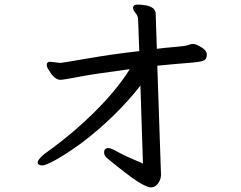

<svg xmlns="http://www.w3.org/2000/svg" viewBox="-20 -755 1040 830"><path d="M442 -72Q430 -83 430 -96Q430 -115 449 -115Q460 -115 488.5 -98.5Q517 -82 598 -48L587 -385Q484 -253 338 -141Q274 -94 226.5 -67Q179 -40 163 -40Q143 -40 143 -53Q143 -65 170 -88Q321 -195 439 -323Q502 -393 541 -456Q382 -435 318.5 -422.5Q255 -410 240 -410Q223 -410 204 -432Q198 -442 190 -453.5Q182 -465 182 -475Q182 -488 198 -488L241 -483Q248 -483 357 -502Q466 -521 582 -534L577 -671Q577 -685 566 -698.5Q555 -712 555 -722Q557 -735 572 -735Q653 -735 653 -695L658 -544Q687 -548 736 -552Q785 -556 794.5 -560.5Q804 -565 814 -565Q825 -565 839 -557Q874 -540 874 -519Q874 -500 862 -494Q850 -488 817.5 -485Q785 -482 740.5 -478.5Q696 -475 660 -471L676 1Q676 20 663.5 37.5Q651 55 633 55Q615 55 576 30.5Q537 6 442 -72Z"/></svg>

Font: LXGW WenKai Mono Medium
Style: Regular
Weight: 500
Monospace: yes
Designer: LXGW / Fontworks Inc.
Foundry: LXGW / Fontworks Inc.
Version: Version 1.520; June 14, 2025